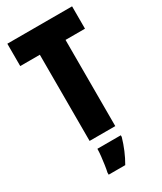

<svg xmlns="http://www.w3.org/2000/svg" viewBox="-230 -794 921 1094"><g transform="rotate(-30 230.0 -246.5)"><path d="M315 0H146V-567H17V-714H443V-567H315ZM316 72Q293 152 253 221H144V207Q148 190 152 163Q156 136 159 108.5Q162 81 162 61H316Z"/></g></svg>

Font: Noto Sans Gurmukhi ExtraCondensed Black
Style: Regular
Weight: 900
Width: 2
Designer: Jelle Bosma - Monotype Design Team
Foundry: Monotype Imaging Inc.
Version: Version 2.004; ttfautohint (v1.8.4.7-5d5b)